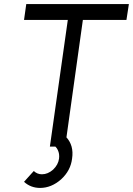

<svg xmlns="http://www.w3.org/2000/svg" viewBox="-20 -720 653 943"><path d="M109 -700 98 -622H313L225 0H300L387 -622H601L613 -700ZM304 -48 238 -10Q246 -6 253 1Q260 8 264 17Q273 36 270 59Q266 89 241 113Q215 136 186 136Q163 136 146 120Q146 120 134 133Q122 146 98 173Q131 203 177 203Q232 203 280 161Q327 118 334 59Q344 -6 304 -48Z"/></svg>

Font: Unageo
Style: Regular-Italic
Weight: 400
Designer: Richard Sepsi
Foundry: Richard Sepsi
Version: Version 2.000